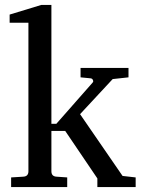

<svg xmlns="http://www.w3.org/2000/svg" viewBox="-20 -757 579 777"><path d="M529 0H374V-35L244 -227H188V-64Q188 -43 209 -42L252 -39V0H25V-39L74 -42Q95 -43 95 -64V-665H19V-698L147 -737H188V-256H208L355 -423Q359 -427 356 -433Q354 -439 347 -440L306 -444V-482H500V-444L436 -437L304 -295L476 -45L529 -39Z"/></svg>

Font: Apparatus SIL
Style: Regular
Weight: 400
Version: Version 1.0